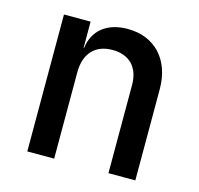

<svg xmlns="http://www.w3.org/2000/svg" viewBox="-87 -653 773 745"><g transform="rotate(15 300.0 -280.0)"><path d="M338 -560C255 -560 202 -517 193 -445H191V-550H84V0H192V-347C192 -424 234 -466 302 -466C369 -466 410 -426 410 -354V0H518V-366C518 -485 447 -560 338 -560Z"/></g></svg>

Font: Tekne LDO SemiBold
Style: Regular
Weight: 600
Monospace: yes
Designer: Alessio Laiso, Mario Rullo, Paolo Rosset
Foundry: Alessio Laiso
Version: Version 1.000;hotconv 1.0.109;makeotfexe 2.5.65596